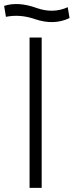

<svg xmlns="http://www.w3.org/2000/svg" viewBox="-46 -916 359 936"><path d="M98.1 -732.9H157.2V0H98.1ZM-25.9 -887.2Q42 -909.7 132.8 -877Q212.9 -848.6 284.2 -880.9L293 -828.1Q216.8 -791 123 -823.2Q51.8 -847.7 -17.1 -834Z"/></svg>

Font: Kreadon Light
Style: Regular
Weight: 300
Designer: kohakuno
Foundry: StudioGnu
Version: Version 1.000;Glyphs 3.1.2 (3151)